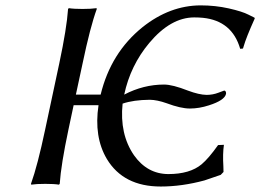

<svg xmlns="http://www.w3.org/2000/svg" viewBox="-20 -678 959 708"><path d="M198.7 -444.8Q226.1 -573.7 231 -645L233.9 -647.9Q251.5 -645 284.2 -645Q316.9 -645 335.9 -647.9L336.9 -645Q312.5 -578.1 284.7 -444.8L259.8 -329.1H351.1Q388.7 -483.9 505.9 -578.1Q606 -657.7 719.7 -658.2Q773.9 -658.2 823.7 -647Q873.5 -635.7 896 -624L918.5 -612.8L919.4 -609.9Q887.7 -539.6 878.4 -506.8Q877 -502.4 876 -499L865.7 -498Q835.9 -601.1 728.5 -612.3Q712.9 -613.8 696.3 -613.8Q609.4 -613.8 530.3 -519.5Q460.9 -436.5 438 -329.1Q508.8 -366.2 585 -366.2Q616.2 -366.2 673.3 -343.8Q713.9 -328.6 741.7 -328.1Q764.6 -328.1 785.6 -336.2Q806.6 -344.2 807.1 -344.2Q814.5 -342.3 813.5 -332Q808.6 -308.1 750.5 -289.6Q714.4 -277.8 680.2 -277.8Q646.5 -277.8 594.2 -297.4Q559.6 -309.6 532.7 -310.1Q472.2 -309.6 432.1 -295.9Q420.4 -183.6 474.1 -105.5Q522.9 -36.6 600.6 -36.1Q680.2 -36.1 723.6 -72.3Q750 -94.7 784.2 -143.1L805.7 -144Q800.8 -110.8 803.7 -64.5Q804.2 -53.7 804.2 -43.9L793.9 -33.2L733.9 -12.7Q650.9 9.8 572.8 9.8Q435.1 9.8 374 -91.8Q325.7 -173.3 343.3 -290H251.5L232.4 -200.2Q205.1 -71.3 200.2 0L197.3 2.9Q179.7 0 147 0Q114.3 0 95.2 2.9L94.2 0Q118.7 -68.4 146.5 -200.2Z"/></svg>

Font: Linux Biolinum Slanted O
Style: Slanted
Weight: 400
Designer: Philipp H. Poll
Foundry: Philipp H. Poll
Version: Version 1.0.4